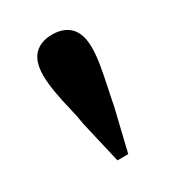

<svg xmlns="http://www.w3.org/2000/svg" viewBox="-102 -889 448 492"><g transform="rotate(-30 122.5 -643.5)"><path d="M122 -825Q156 -825 175 -805.5Q194 -786 194 -745Q194 -722 189 -693Q184 -664 178 -636.5Q172 -609 168 -587L138 -462H106L77 -587Q74 -609 67 -637Q60 -665 55 -694Q50 -723 50 -745Q50 -786 69 -805.5Q88 -825 122 -825Z"/></g></svg>

Font: Noto Serif TC ExtraLight ExtraBold
Style: Regular
Weight: 800
Version: Version 2.002-H1;hotconv 1.1.0;makeotfexe 2.6.0